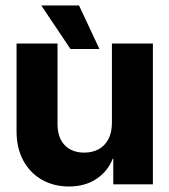

<svg xmlns="http://www.w3.org/2000/svg" viewBox="-20 -675 620 703"><path d="M389.8 -226.2V-515.6H539.8V0H394.7V-94.1H392.8Q375.3 -48.5 333.7 -20.4Q292.1 7.8 232.2 7.8Q177.2 7.8 133.8 -16.7Q90.3 -41.3 65.5 -86.8Q40.6 -132.2 40.6 -194.7V-515.6H190.6V-221.1Q190.6 -170.6 217 -143.4Q243.4 -116.2 288.7 -116.2Q318.1 -116.2 340.8 -128.4Q363.5 -140.6 376.7 -165.1Q389.8 -189.6 389.8 -226.2ZM238.1 -495.5 131.1 -655.1H269.3L344.1 -495.5Z"/></svg>

Font: Inter Display V
Style: Regular
Weight: 400
Designer: Rasmus Andersson
Foundry: rsms
Version: Version 3.015;git-src